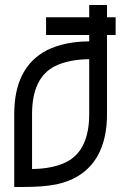

<svg xmlns="http://www.w3.org/2000/svg" viewBox="-20 -743 483 763"><path d="M107.4 -71.3Q189 -72.3 242.7 -98.6Q334.5 -144.5 334.5 -289.6V-507.8Q252.9 -506.8 199.2 -480.5Q107.4 -434.6 107.4 -289.6ZM405.3 -604V-289.6Q405.3 -191.4 368.7 -125Q317.4 -34.2 203.6 -10.3Q152.3 0 71.8 0H36.6V-289.6Q36.6 -476.1 166.5 -543.5Q236.8 -578.1 334.5 -578.6V-604H163.1V-674.3H334.5V-723.1H405.3V-674.3H439.5V-604Z"/></svg>

Font: Greenwashing Machine
Style: Regular
Weight: 400
Designer: Tup Wanders
Foundry: Free font, DO NOT SELL
Version: Version 1.00;August 10, 2023;FontCreator 11.5.0.2430 64-bit